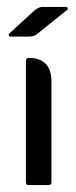

<svg xmlns="http://www.w3.org/2000/svg" viewBox="-20 -536 220 556"><path d="M7 -439 80 -506Q87 -511 92 -513.5Q97 -516 104 -516H170Q175 -516 176 -512.5Q177 -509 174 -507L92 -441Q81 -430 64 -430H11Q7 -430 5.5 -433.5Q4 -437 7 -439ZM62 0Q55 0 55 -9V-359Q55 -368 62 -368H67Q96 -368 112.5 -351Q129 -334 129 -299V-9Q129 0 121 0Z"/></svg>

Font: Zain
Style: Regular
Weight: 400
Designer: Zain,Boutros
Foundry: Mobile Telecommunications Company (Zain), 2024
Version: Version 1.51; ttfautohint (v1.8.4)